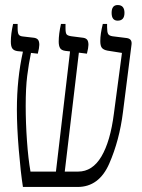

<svg xmlns="http://www.w3.org/2000/svg" viewBox="-20 -742 565 762"><path d="M502 -565 468 -297Q454 -185 413.5 -92.5Q373 0 288 0H71Q62 -57 54.5 -147.5Q47 -238 47 -307Q47 -430 71 -537L50 -539Q35 -541 29 -549.5Q23 -558 23 -577Q23 -607 32 -647H50V-629Q50 -611 54.5 -604.5Q59 -598 73 -597L116 -592Q127 -590 131.5 -583.5Q136 -577 136 -564Q136 -553 130 -529L103 -532Q94 -489 88 -441Q82 -393 82 -322Q82 -255 87 -183.5Q92 -112 101 -61H202L258 -538L240 -540Q224 -542 218.5 -551Q213 -560 213 -577Q213 -607 222 -647H240V-629Q240 -611 244.5 -605.5Q249 -600 264 -598L311 -592Q322 -590 326.5 -583.5Q331 -577 331 -564Q331 -553 325 -529L293 -533L237 -61H290Q347 -61 382.5 -121Q418 -181 432 -291L464 -532L407 -541Q391 -544 384.5 -552Q378 -560 378 -579Q378 -607 388 -647H405V-634Q405 -615 409 -607.5Q413 -600 427 -598L483 -591Q505 -588 502 -565ZM423 -691Q423 -722 447 -722Q474 -722 474 -691Q474 -660 447 -660Q423 -660 423 -691Z"/></svg>

Font: Noto Serif Hebrew CondLight
Style: Regular
Weight: 300
Width: 3
Designer: Monotype Design Team
Foundry: Monotype Imaging Inc.
Version: Version 1.000